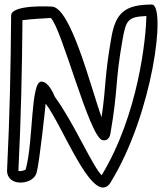

<svg xmlns="http://www.w3.org/2000/svg" viewBox="-20 -792 724 845"><path d="M465.3 13.2C654.4 -292.3 712.6 -772 648 -772C526.8 -772 488.9 -732.4 470.4 -628.4C438.8 -450.5 447.9 -416 427 -276.4C379.8 -405.5 291.7 -763 207 -763C207 -763 29.5 -774.1 29 -723.2C27 -482.4 22.9 -283.4 11.1 -43.2C10.5 -32 13.4 -20.7 19.6 -11.6C31.6 5.8 51 10.8 66.7 11.5C91.8 12.5 130.7 2.6 141.1 -32.1C154.8 -81.7 181 -336 181 -336C257 -234.6 376.4 85.5 453.8 26.2C458.7 22.4 462.4 17.8 465.3 13.2ZM427.4 -20.6C385.9 -62.3 302.2 -257.2 221.3 -365.7C221.3 -365.7 196.7 -433 162 -433C114.1 -433 127.5 -171.2 93.2 -46.5C89.5 -41.6 67.7 -36.7 61 -40.1C61 -40.3 61 -40.5 61 -40.8C72.5 -275 76.8 -471.8 78.9 -703.2C115.3 -707.8 184.6 -712.3 203.5 -712.9C251.7 -668.8 373.3 -188.2 430.8 -175.3C460.6 -168.6 465.5 -201.7 465.7 -202.7C501.3 -406.6 484.6 -422.1 519.7 -619.6C534.7 -704.2 543.7 -718 624.3 -721.5C622.6 -628.5 590.9 -290.6 427.4 -20.6Z"/></svg>

Font: Rocketfuel
Style: Regular
Weight: 400
Designer: Mew Too
Foundry: Cannot Into Space Fonts.
Version: Version 0.27